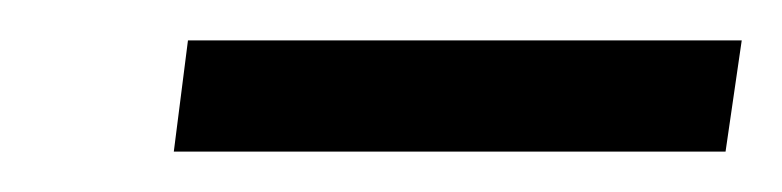

<svg xmlns="http://www.w3.org/2000/svg" viewBox="-20 -746 387 95"><path d="M73 -726 66 -671H339L347 -726Z"/></svg>

Font: Cheyenne Sans Light
Style: Italic
Weight: 300
Italic angle: -8.13011°
Designer: The Public Sans project authors (U.S. Web Design System), Libre Franklin designed by Pablo Impallari and Rodrigo Fuenzal
Foundry: The Cheyenne Sans Project Authors
Version: Version 2.007